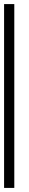

<svg xmlns="http://www.w3.org/2000/svg" viewBox="-20 -820 140 940"><path d="M0 100H50V-800H0Z"/></svg>

Font: Analogue OS
Style: Regular
Weight: 400
Designer: AbFarid
Version: Version 1.000